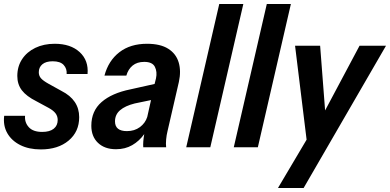

<svg xmlns="http://www.w3.org/2000/svg" viewBox="-20 -740 1960 965"><path d="M185 11Q125 11 81.5 -11Q38 -33 16.5 -71Q-5 -109 1 -158H106Q103 -125 124.5 -101Q146 -77 192 -77Q230 -77 250 -93Q270 -109 270 -137Q270 -156 259 -170.5Q248 -185 224 -198L163 -231Q113 -256 90 -286Q67 -316 67 -358Q67 -406 91 -442.5Q115 -479 157.5 -499.5Q200 -520 255 -520Q335 -520 380.5 -478Q426 -436 420 -368H315Q317 -395 300 -413.5Q283 -432 245 -432Q211 -432 193 -417Q175 -402 175 -377Q175 -359 186 -346.5Q197 -334 224 -319L289 -283Q378 -238 378 -151Q378 -78 325 -33.5Q272 11 185 11Z M563 10Q506 10 472.5 -22Q439 -54 439 -108Q439 -182 490.5 -227Q542 -272 636 -291L757 -318L764 -346Q771 -379 758.5 -404Q746 -429 705 -429Q669 -429 646.5 -410.5Q624 -392 615 -360H505Q525 -435 580 -477.5Q635 -520 719 -520Q786 -520 825.5 -495Q865 -470 878 -426.5Q891 -383 879 -328L822 -81Q817 -61 815 -39Q813 -17 815 0H700Q698 -26 705 -66Q680 -31 644.5 -10.5Q609 10 563 10ZM558 -130Q558 -81 618 -81Q656 -81 683 -101Q710 -121 720 -152L739 -237L657 -220Q609 -208 583.5 -186Q558 -164 558 -130Z M916 0 1082 -720H1203L1037 0Z M1155 0 1321 -720H1442L1276 0Z M1377 205 1521 -38 1463 -510H1589L1614 -185L1787 -510H1920L1506 205Z"/></svg>

Font: Instrument Sans SemiCondensed SemiBold Italic
Style: Regular
Weight: 600
Width: 4
Italic angle: -13°
Designer: Rodrigo Fuenzalida
Foundry: fragTYPE
Version: Version 1.000; ttfautohint (v1.8.4.7-5d5b);gftools[0.9.28]